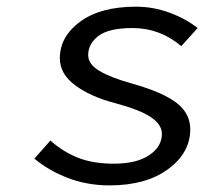

<svg xmlns="http://www.w3.org/2000/svg" viewBox="-20 -542 640 575"><path d="M308.1 13.2Q241.2 13.2 183.3 -9Q125.5 -31.2 83 -66.9L130.9 -121.1Q169.4 -86.9 214.4 -69.3Q259.3 -51.8 320.8 -51.8Q389.2 -51.8 427 -77.4Q464.8 -103 464.8 -141.1Q464.8 -168.9 431.9 -191.2Q398.9 -213.4 321.8 -233.9Q249 -253.4 204.1 -287.4Q159.2 -321.3 159.2 -367.2Q159.2 -432.6 220.2 -477.3Q281.2 -522 387.2 -522Q439 -522 488 -503.9Q537.1 -485.8 571.8 -458L522.9 -403.8Q459 -458 377 -458Q306.2 -458 275.1 -434.6Q244.1 -411.1 244.1 -377Q244.1 -349.6 278.3 -329.3Q312.5 -309.1 377.9 -291Q466.3 -266.1 508.1 -234.4Q549.8 -202.6 549.8 -154.8Q549.8 -84.5 483.6 -35.6Q417.5 13.2 308.1 13.2Z"/></svg>

Font: Office Code Pro Italic
Style: Regular
Weight: 400
Italic angle: -9°
Designer: Nathan Rutzky & Paul D. Hunt
Foundry: Adobe Systems Incorporated
Version: Version 1.004;PS 001.004;hotconv 1.0.70;makeotf.lib2.5.58329